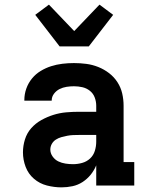

<svg xmlns="http://www.w3.org/2000/svg" viewBox="-20 -800 640 828"><path d="M245 8Q214 8 182.5 0Q151 -8 126.5 -29Q102 -50 90.5 -80.5Q79 -111 79 -143Q79 -171 87.5 -198.5Q96 -226 114.5 -247Q133 -268 158 -282Q183 -296 210 -304.5Q237 -313 265 -315.5Q293 -318 321 -318H395V-344Q395 -362 388.5 -379.5Q382 -397 367.5 -408.5Q353 -420 335 -424Q317 -428 299 -428Q283 -428 267 -425.5Q251 -423 237 -416Q223 -409 213 -396Q203 -383 203 -367V-366H85V-369Q85 -394 93.5 -418Q102 -442 118 -461.5Q134 -481 155.5 -494Q177 -507 200.5 -514.5Q224 -522 249 -525Q274 -528 299 -528Q326 -528 352.5 -524.5Q379 -521 404 -511Q429 -501 450.5 -484.5Q472 -468 486.5 -445.5Q501 -423 507 -397Q513 -371 513 -344V-101H559V0H395V-87Q386 -65 371 -46.5Q356 -28 336 -15Q316 -2 292.5 3Q269 8 245 8ZM295 -92Q315 -92 334.5 -97.5Q354 -103 368.5 -116.5Q383 -130 389 -149.5Q395 -169 395 -189V-218H321Q308 -218 295.5 -217.5Q283 -217 270 -214.5Q257 -212 244.5 -208.5Q232 -205 221 -198Q210 -191 203.5 -179.5Q197 -168 197 -155Q197 -139 207 -125Q217 -111 231.5 -104Q246 -97 262.5 -94.5Q279 -92 295 -92ZM237 -600 132 -736 191 -780 300 -666 409 -780 468 -736 363 -600Z"/></svg>

Font: Iosevka HT Extended
Style: Bold
Weight: 700
Width: 7
Monospace: yes
Designer: Belleve Invis
Foundry: Belleve Invis
Version: Version 32.3.0; ttfautohint (v1.8.4)